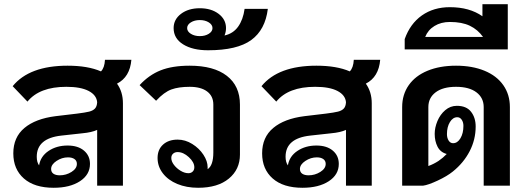

<svg xmlns="http://www.w3.org/2000/svg" viewBox="-20 -879 2506 909"><path d="M534 -483Q562 -444 562 -390V0H440V-264Q414 -252 370 -248L270 -237Q154 -224 154 -137Q154 -111 165 -96Q172 -139 210 -164.5Q248 -190 300 -190Q349 -190 377.5 -166Q406 -142 406 -103Q406 -52 358.5 -21Q311 10 234 10Q143 10 93 -34Q43 -78 43 -153Q43 -229 95.5 -273Q148 -317 243 -329L344 -341Q384 -346 402 -350.5Q420 -355 429.5 -365Q439 -375 440 -395Q437 -429 399.5 -448.5Q362 -468 294 -468Q167 -468 110 -398L40 -471Q119 -568 300 -568Q396 -568 458 -541Q475 -558 477 -596H602Q595 -514 534 -483ZM222 -79Q222 -64 233 -56.5Q244 -49 263 -49Q293 -49 318.5 -65Q344 -81 344 -103Q344 -118 332.5 -126Q321 -134 302 -134Q273 -134 247.5 -117Q222 -100 222 -79Z M1116 -384V-147Q1116 -77 1063.5 -33.5Q1011 10 918 10Q863 10 819.5 -8Q776 -26 751 -58.5Q726 -91 726 -131Q726 -171 752 -194.5Q778 -218 821 -218Q857 -218 890 -197.5Q923 -177 943 -146.5Q963 -116 963 -87V-78Q990 -96 990 -157V-384Q990 -424 960.5 -446Q931 -468 878 -468Q826 -468 791.5 -455.5Q757 -443 719 -402L641 -476Q685 -524 740.5 -546Q796 -568 878 -568Q992 -568 1054 -520Q1116 -472 1116 -384ZM900 -87Q900 -111 874 -135Q848 -159 821 -159Q808 -159 799.5 -151.5Q791 -144 791 -131Q791 -115 803.5 -98.5Q816 -82 835 -70.5Q854 -59 872 -59Q884 -59 892 -66.5Q900 -74 900 -87Z M1248 -837Q1236 -738 1169.5 -689.5Q1103 -641 965 -641Q892 -641 847 -669Q802 -697 802 -746Q802 -787 837 -813.5Q872 -840 926 -840Q980 -840 1015 -813.5Q1050 -787 1050 -746Q1050 -728 1043 -711Q1084 -720 1107.5 -753Q1131 -786 1138 -837ZM986 -746Q986 -762 968.5 -773Q951 -784 926 -784Q901 -784 883.5 -773Q866 -762 866 -746Q866 -730 883.5 -719Q901 -708 926 -708Q951 -708 968.5 -719Q986 -730 986 -746Z M1712 -483Q1740 -444 1740 -390V0H1618V-264Q1592 -252 1548 -248L1448 -237Q1332 -224 1332 -137Q1332 -111 1343 -96Q1350 -139 1388 -164.5Q1426 -190 1478 -190Q1527 -190 1555.5 -166Q1584 -142 1584 -103Q1584 -52 1536.5 -21Q1489 10 1412 10Q1321 10 1271 -34Q1221 -78 1221 -153Q1221 -229 1273.5 -273Q1326 -317 1421 -329L1522 -341Q1562 -346 1580 -350.5Q1598 -355 1607.5 -365Q1617 -375 1618 -395Q1615 -429 1577.5 -448.5Q1540 -468 1472 -468Q1345 -468 1288 -398L1218 -471Q1297 -568 1478 -568Q1574 -568 1636 -541Q1653 -558 1655 -596H1780Q1773 -514 1712 -483ZM1400 -79Q1400 -64 1411 -56.5Q1422 -49 1441 -49Q1471 -49 1496.5 -65Q1522 -81 1522 -103Q1522 -118 1510.5 -126Q1499 -134 1480 -134Q1451 -134 1425.5 -117Q1400 -100 1400 -79Z M2394 -372V0H2270V-372Q2270 -416 2235.5 -442Q2201 -468 2139 -468Q2077 -468 2042.5 -442Q2008 -416 2008 -372V-93Q2033 -102 2056 -117Q2078 -132 2095 -150Q2065 -158 2051.5 -184.5Q2038 -211 2038 -245Q2038 -275 2051 -306Q2064 -337 2088 -357.5Q2112 -378 2143 -378Q2188 -378 2210 -350Q2232 -322 2232 -280Q2232 -218 2203.5 -163Q2175 -108 2124 -67Q2097 -45 2052 -24Q2007 -3 1983 0H1884V-372Q1884 -431 1915 -475.5Q1946 -520 2004 -544Q2062 -568 2139 -568Q2216 -568 2274 -544Q2332 -520 2363 -475.5Q2394 -431 2394 -372ZM2096 -244Q2096 -226 2104 -213.5Q2112 -201 2125 -201Q2146 -201 2160 -224.5Q2174 -248 2174 -283Q2174 -300 2166 -312Q2158 -324 2145 -324Q2124 -324 2110 -301Q2096 -278 2096 -244Z M2384 -859V-645H1896V-694Q1922 -767 1977.5 -806Q2033 -845 2110 -845Q2203 -845 2264 -802V-859ZM2267 -704Q2242 -739 2204.5 -757Q2167 -775 2110 -775Q2068 -775 2037 -756Q2006 -737 1993 -704Z"/></svg>

Font: KoHo
Style: Bold
Weight: 700
Designer: Cadson Demak & Katatrad Team
Foundry: Cadson Demak Co.,Ltd.
Version: Version 1.000; ttfautohint (v1.6)